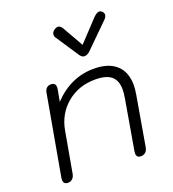

<svg xmlns="http://www.w3.org/2000/svg" viewBox="-140 -877 899 995"><g transform="rotate(-20 309.5 -379.5)"><path d="M40 -16Q40 -22 41 -26L119 -464Q121 -481 130.5 -490.5Q140 -500 155 -500Q181 -500 181 -474Q181 -468 180 -464L168 -399Q264 -500 391 -500Q472 -500 515 -461Q558 -422 558 -349Q558 -329 553 -299L506 -26Q499 10 467 10Q443 10 443 -14Q443 -22 444 -26L491 -299Q496 -329 496 -348Q496 -397 468 -421Q440 -445 379 -445Q288 -445 223.5 -391.5Q159 -338 143 -251L103 -26Q100 -9 90 0.5Q80 10 65 10Q40 10 40 -16ZM345 -593 261 -720Q256 -726 256 -736Q256 -751 273 -762Q282 -768 291 -768Q304 -768 315 -750L380 -636L487 -750Q506 -769 519 -769Q527 -769 533 -763Q543 -756 543 -744Q543 -732 530 -719L402 -593Q386 -577 370 -577Q356 -577 345 -593Z"/></g></svg>

Font: Kodchasan Light
Style: Italic
Weight: 300
Italic angle: -10°
Version: Version 1.000; ttfautohint (v1.6)